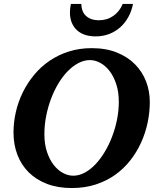

<svg xmlns="http://www.w3.org/2000/svg" viewBox="-20 -929 792 965"><path d="M577.1 -417Q577.1 -467.3 564.2 -506.3Q551.3 -545.4 530.5 -572.3Q509.8 -599.1 483.9 -613Q458 -627 432.1 -627Q402.3 -627 373.8 -611.8Q345.2 -596.7 319.8 -570.6Q294.4 -544.4 272.9 -508.5Q251.5 -472.7 236.1 -431.4Q220.7 -390.1 211.9 -345Q203.1 -299.8 203.1 -254.9Q203.1 -203.1 216.6 -164.1Q230 -125 251 -98.6Q272 -72.3 297.6 -59.1Q323.2 -45.9 348.1 -45.9Q377.4 -45.9 406 -61.3Q434.6 -76.7 460 -103.5Q485.4 -130.4 506.8 -166.3Q528.3 -202.1 543.9 -243.4Q559.6 -284.7 568.4 -329.1Q577.1 -373.5 577.1 -417ZM732.9 -417Q732.9 -365.7 722.2 -313.7Q711.4 -261.7 689.7 -213.6Q668 -165.5 635.3 -123.5Q602.5 -81.5 559.1 -50.5Q515.6 -19.5 460.9 -1.7Q406.2 16.1 340.8 16.1Q271 16.1 216.6 -4.6Q162.1 -25.4 124.5 -62.7Q86.9 -100.1 67.4 -151.1Q47.9 -202.1 47.9 -263.2Q47.9 -314.9 59.8 -366.7Q71.8 -418.5 95 -465.6Q118.2 -512.7 151.9 -553.2Q185.5 -593.8 229.2 -623.5Q272.9 -653.3 326.2 -670.2Q379.4 -687 440.9 -687Q513.2 -687 567.9 -664.8Q622.6 -642.6 659.2 -605.2Q695.8 -567.9 714.4 -519Q732.9 -470.2 732.9 -417ZM648.4 -909.2Q641.6 -873.5 625.2 -843.8Q608.9 -814 584.7 -792.2Q560.5 -770.5 529.1 -758.3Q497.6 -746.1 460.4 -746.1Q431.2 -746.1 407.5 -753.9Q383.8 -761.7 366.9 -777.1Q350.1 -792.5 340.8 -814.9Q331.5 -837.4 331.5 -867.2Q331.5 -877.9 332.8 -888.4Q334 -898.9 336.4 -909.2H388.7Q389.6 -868.7 413.6 -847.9Q437.5 -827.1 476.6 -827.1Q518.1 -827.1 549.6 -849.1Q581.1 -871.1 596.7 -909.2Z"/></svg>

Font: Charis SIL Viet
Style: Bold Italic
Weight: 700
Italic angle: -11°
Foundry: SIL International
Version: Version 5.000